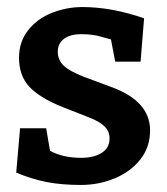

<svg xmlns="http://www.w3.org/2000/svg" viewBox="-20 -515 473 545"><path d="M37 -151H111L122 -87Q158 -67 211 -67Q246 -67 268.5 -81Q291 -95 291 -122Q291 -142 277 -156Q263 -170 232 -182L158 -211Q93 -237 63.5 -268.5Q34 -300 34 -351Q34 -397 60.5 -430Q87 -463 128.5 -479Q170 -495 214 -495Q297 -495 389 -463L379 -340H307L295 -403Q290 -404 266.5 -411Q243 -418 210 -418Q180 -418 162 -405Q144 -392 144 -368Q144 -345 160.5 -329Q177 -313 218 -297L296 -268Q406 -228 406 -145Q406 -97 378 -62Q350 -27 305 -8.5Q260 10 210 10Q154 10 111.5 1.5Q69 -7 26 -25Z"/></svg>

Font: Enriqueta SemiBold
Style: Regular
Weight: 600
Designer: Viviana Monsalve, Gustavo Ibarra
Foundry: 72Puntos
Version: Version 2.000